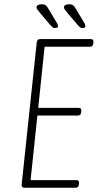

<svg xmlns="http://www.w3.org/2000/svg" viewBox="-20 -884 466 904"><path d="M97 0Q80 0 82 -15L153 -685Q155 -700 169 -700H408Q421 -700 420 -686L419 -678Q418 -664 403 -664H190L160 -376H351Q364 -376 363 -362L362 -354Q361 -340 346 -340H156L124 -36H340Q353 -36 352 -22L351 -14Q350 0 335 0ZM239 -752Q232 -752 227.5 -755.5Q223 -759 218 -765L172 -819Q160 -833 156 -839Q152 -845 152 -850Q152 -857 159.5 -860.5Q167 -864 175 -864Q189 -864 195 -859.5Q201 -855 209 -841L249 -774Q253 -767 253 -761Q253 -752 239 -752ZM368 -752Q361 -752 356.5 -755.5Q352 -759 347 -765L301 -819Q289 -833 285 -839Q281 -845 281 -850Q281 -857 288.5 -860.5Q296 -864 304 -864Q318 -864 324 -859.5Q330 -855 338 -841L378 -774Q382 -767 382 -761Q382 -752 368 -752Z"/></svg>

Font: Asap Condensed Condensed Thin
Style: Italic
Weight: 100
Width: 3
Italic angle: -6°
Designer: Pablo Cosgaya
Foundry: Omnibus-Type
Version: Version 3.001; ttfautohint (v1.8.4.7-5d5b)